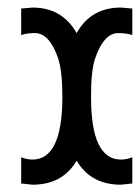

<svg xmlns="http://www.w3.org/2000/svg" viewBox="-20 -493 373 513"><path d="M302.9 -472.8 331 -470.4H333.5V-467.9V-402.7V-399.7L330.5 -400.2Q315.2 -404.6 295.5 -404.6Q276.7 -404.6 261.4 -387.8Q245.6 -370.6 234.2 -337Q222.8 -303.4 223.3 -232.7Q223.3 -149.2 243.3 -108Q263.3 -66.7 302.9 -66.7Q317.2 -66.7 330 -71.6L333.5 -73.1V-69.7V-4.9V-2.5H331.5L302.9 0.5Q222.8 0.5 184.8 -63.7Q147.2 0.5 66.7 0.5L39 -2.5H36.6V-4.9V-69.7V-73.1L40 -71.6Q52.9 -66.7 66.7 -66.7Q146.2 -66.7 146.7 -232.7Q146.7 -302.9 135.4 -336.7Q124 -370.6 108.2 -387.8Q92.9 -404.6 73.1 -404.6Q52.4 -404.6 40 -400.2L36.6 -399.2V-402.7V-467.9V-470.4H39L66.7 -472.8Q146.2 -472.8 184.8 -404.6Q222.8 -472.8 302.9 -472.8Z"/></svg>

Font: RIT Uroob
Style: 

Weight: 700
Designer: Hussain K H
Foundry: RIT
Version: 2.1.1